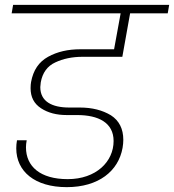

<svg xmlns="http://www.w3.org/2000/svg" viewBox="-20 -760 717 791"><path d="M28 -705H477L450 -557H311C260 -557 216 -547 178 -526C140 -505 117 -471 108 -422C107 -416 106 -408 106 -397C106 -360 120 -333 149 -314C178 -295 213 -286 255 -286H298C385 -286 448 -255 448 -179C448 -94 376 -22 259 -22C146 -22 87 -74 87 -153C87 -162 88 -172 90 -182H50C48 -171 47 -160 47 -149C47 -54 123 11 255 11C386 11 468 -55 485 -151C487 -163 488 -174 488 -184C488 -229 471 -263 437 -285C402 -306 360 -317 309 -317H265C194 -317 146 -342 146 -401C146 -405 147 -412 148 -421C155 -460 175 -488 208 -503C240 -518 277 -526 320 -526H484L516 -705H671L677 -740H34Z"/></svg>

Font: Momo Neue ExtLt
Style: Italic
Weight: 200
Italic angle: -10°
Designer: Ninad Kale (Devanagari), Jonny Pinhorn (Latin)
Foundry: Indian Type Foundry
Version: 4.004